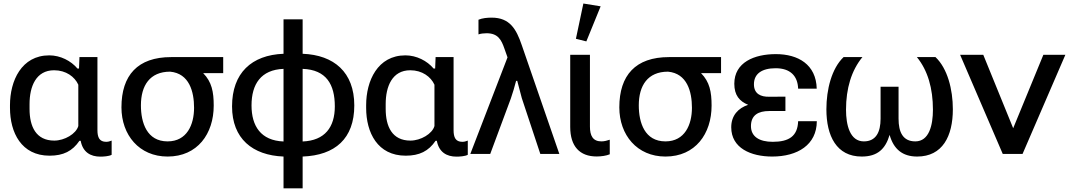

<svg xmlns="http://www.w3.org/2000/svg" viewBox="-20 -857 5952 1069"><path d="M255.9 9.8C332.5 9.8 383.3 -15.6 422.4 -73.2H429.2C440.9 -9.8 483.9 15.1 538.6 15.1C555.7 15.1 586.9 13.2 601.6 4.9V-74.2C591.3 -69.8 581.1 -67.4 571.3 -67.4C533.2 -67.4 522.5 -92.3 522.5 -132.8V-539.1H422.4L419.9 -475.6H411.1C375.5 -518.1 316.4 -548.8 254.4 -548.8C99.6 -548.8 35.6 -407.2 35.6 -271.5V-256.3C35.6 -118.7 99.1 9.8 255.9 9.8ZM282.2 -74.2C180.2 -74.2 144.5 -152.8 144.5 -250.5V-277.8C144.5 -375 180.2 -465.8 281.2 -465.8C347.7 -465.8 396 -429.7 416 -385.3V-155.3C403.8 -111.8 339.4 -74.2 282.2 -74.2Z M913.1 14.6C1079.6 14.6 1169.9 -112.3 1169.9 -269C1169.9 -345.7 1159.2 -400.9 1111.3 -449.7H1222.7V-539.1H932.6C746.6 -539.1 656.2 -438 656.2 -259.3C656.2 -105.5 754.9 14.6 913.1 14.6ZM913.1 -69.8C797.9 -69.8 764.6 -173.3 764.6 -270.5C764.6 -380.4 814 -458 927.2 -458C1034.2 -448.2 1060.5 -346.2 1060.5 -256.8C1060.5 -163.1 1021 -69.8 913.1 -69.8Z M1558.6 191.4H1665V14.6C1845.7 7.8 1952.6 -85 1952.6 -270C1952.6 -455.1 1839.4 -550.8 1665 -557.6V-749.5H1558.6V-557.6C1380.9 -550.8 1272 -450.7 1272 -264.6C1272 -85 1386.2 7.8 1558.6 14.6ZM1558.6 -69.3C1432.1 -74.2 1380.4 -155.3 1380.4 -270C1380.4 -388.7 1433.1 -468.8 1558.6 -473.6ZM1665 -69.3V-473.6C1796.9 -468.8 1844.2 -386.7 1844.2 -264.6C1844.2 -149.4 1789.1 -74.2 1665 -69.3Z M2238.8 9.8C2315.4 9.8 2366.2 -15.6 2405.3 -73.2H2412.1C2423.8 -9.8 2466.8 15.1 2521.5 15.1C2538.6 15.1 2569.8 13.2 2584.5 4.9V-74.2C2574.2 -69.8 2564 -67.4 2554.2 -67.4C2516.1 -67.4 2505.4 -92.3 2505.4 -132.8V-539.1H2405.3L2402.8 -475.6H2394C2358.4 -518.1 2299.3 -548.8 2237.3 -548.8C2082.5 -548.8 2018.6 -407.2 2018.6 -271.5V-256.3C2018.6 -118.7 2082 9.8 2238.8 9.8ZM2265.1 -74.2C2163.1 -74.2 2127.4 -152.8 2127.4 -250.5V-277.8C2127.4 -375 2163.1 -465.8 2264.2 -465.8C2330.6 -465.8 2378.9 -429.7 2398.9 -385.3V-155.3C2386.7 -111.8 2322.3 -74.2 2265.1 -74.2Z M2598.6 0H2709.5L2824.2 -308.6C2835 -339.4 2845.2 -375 2853.5 -406.7H2859.9C2867.7 -376 2877 -340.3 2885.3 -310.5L2988.3 0H3094.2L2884.8 -606.4C2854.5 -694.8 2818.8 -758.8 2717.3 -758.8C2693.4 -758.8 2665.5 -756.3 2644 -747.1V-665.5C2656.7 -669.9 2672.9 -671.9 2689 -671.9C2752.4 -671.9 2771.5 -635.7 2788.6 -585.9L2805.7 -537.6Z M3301.8 14.2C3327.1 14.2 3355.5 10.3 3375 2V-79.1C3359.9 -74.2 3345.2 -69.8 3328.6 -69.8C3281.2 -69.8 3264.6 -101.1 3264.6 -152.3V-551.8H3154.8V-150.4C3154.8 -42 3208 14.2 3301.8 14.2ZM3244.6 -626.5 3324.2 -821.8 3228 -837.4 3186.5 -641.1Z M3685.1 14.6C3851.6 14.6 3941.9 -112.3 3941.9 -269C3941.9 -345.7 3931.2 -400.9 3883.3 -449.7H3994.6V-539.1H3704.6C3518.6 -539.1 3428.2 -438 3428.2 -259.3C3428.2 -105.5 3526.9 14.6 3685.1 14.6ZM3685.1 -69.8C3569.8 -69.8 3536.6 -173.3 3536.6 -270.5C3536.6 -380.4 3585.9 -458 3699.2 -458C3806.2 -448.2 3832.5 -346.2 3832.5 -256.8C3832.5 -163.1 3793 -69.8 3685.1 -69.8Z M4279.3 14.6C4420.9 14.6 4527.3 -50.8 4527.8 -182.1H4423.8C4420.9 -98.6 4372.6 -67.4 4282.2 -67.4C4208 -67.4 4161.1 -96.2 4161.1 -154.8C4161.1 -216.8 4203.1 -238.8 4262.2 -238.8H4353V-318.8L4262.2 -318.4C4216.3 -317.4 4177.7 -334 4177.7 -387.7C4177.7 -446.3 4221.7 -477.1 4298.8 -477.1C4378.9 -477.1 4421.4 -435.1 4423.8 -363.3H4527.3C4523.9 -498 4423.8 -555.7 4299.8 -555.7C4180.2 -555.7 4068.4 -510.3 4068.4 -390.6C4068.4 -326.2 4097.7 -293 4145.5 -273.4C4090.8 -255.4 4051.3 -214.4 4051.3 -148.4C4051.3 -32.2 4161.1 14.6 4279.3 14.6Z M4777.8 14.6C4865.7 14.6 4909.7 -27.3 4933.1 -106C4955.6 -26.4 5004.9 14.6 5086.4 14.6C5227.5 14.6 5285.2 -98.6 5285.2 -248.5C5285.2 -358.9 5255.4 -476.1 5188.5 -539.1H5085C5145.5 -464.8 5174.3 -365.2 5174.3 -246.1C5174.3 -160.6 5153.3 -69.8 5076.2 -69.8C5006.8 -69.8 4982.9 -121.6 4982.9 -196.3V-374H4882.8V-196.3C4882.8 -121.6 4857.4 -69.8 4789.6 -69.8C4711.9 -69.8 4690.4 -161.1 4690.4 -246.1C4690.4 -365.2 4720.7 -464.8 4781.7 -539.1H4676.8C4610.4 -475.6 4581.1 -358.9 4581.1 -248.5C4581.1 -100.6 4637.2 14.6 4777.8 14.6Z M5673.3 0 5911.6 -551.8H5789.1L5621.1 -143.1L5454.6 -551.8H5325.7L5563 0Z"/></svg>

Font: Winston Medium
Style: Regular
Weight: 500
Designer: Vernon Adams, Kim Jin-seong, David Berlow, Cristiano Sobral
Foundry: The Winston Project Authors
Version: Version 3.004